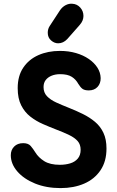

<svg xmlns="http://www.w3.org/2000/svg" viewBox="-20 -986 624 1022"><path d="M302.5 15.2Q226.5 15.2 166.4 -9.2Q106.2 -33.8 71.9 -73.8Q37.5 -113.8 37.5 -159.8Q37.5 -187.8 55.4 -205.9Q73.2 -224 103.5 -224Q130.5 -224 143.4 -209Q156.2 -194 168 -175Q184.5 -147.8 215.5 -128.2Q246.5 -108.8 298.5 -108.8Q328.5 -108.8 353.6 -116.4Q378.8 -124 394 -141.9Q409.2 -159.8 409.2 -188.5Q409.2 -217 393.4 -235Q377.5 -253 348.5 -267.1Q319.5 -281.2 279.2 -296.5Q244.2 -310 207.9 -325.9Q171.5 -341.8 141.4 -365.4Q111.2 -389 92.8 -425.4Q74.2 -461.8 74.2 -517Q74.2 -582 103.9 -626Q133.5 -670 184.2 -692.5Q235 -715 298.8 -715Q345.2 -715 384.4 -703.6Q423.5 -692.2 452.6 -672.1Q481.8 -652 498.4 -626.1Q515 -600.2 515.8 -570.5Q516.2 -541.8 499 -523.2Q481.8 -504.8 452.8 -504.8Q431 -504.8 419.8 -512.6Q408.5 -520.5 397 -539.2Q384.2 -563 362.1 -577.1Q340 -591.2 300.2 -591.2Q274.8 -591.2 254.9 -583.1Q235 -575 223.4 -560.1Q211.8 -545.2 211.8 -522.5Q211.8 -493 230.2 -473.8Q248.8 -454.5 279.1 -440.6Q309.5 -426.8 344.8 -412.8Q385 -397 421.2 -379.1Q457.5 -361.2 486 -337.2Q514.5 -313.2 530.6 -278.9Q546.8 -244.5 546.8 -195.8Q547 -127.2 515.1 -79.9Q483.2 -32.5 428 -8.6Q372.8 15.2 302.5 15.2ZM289.5 -755.5Q269.2 -755.5 251.8 -770.9Q234.2 -786.2 234.2 -811.5Q234.2 -832.2 245 -848.2L299 -930.8Q312 -949.8 329.9 -958.8Q347.8 -967.8 364.8 -966Q390 -964.8 407.1 -945.9Q424.2 -927 424.2 -900.8Q424.2 -889.2 419.5 -877Q414.8 -864.8 402.8 -851.5L338 -778Q316.8 -755.5 289.5 -755.5Z"/></svg>

Font: National Park
Style: Regular
Weight: 400
Designer: Andrea Herstowski, Ben Hoepner
Version: Version 1.009